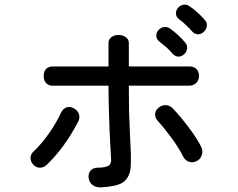

<svg xmlns="http://www.w3.org/2000/svg" viewBox="-20 -850 1040 839"><path d="M209 -559.6Q190.4 -559.6 179.7 -546.9Q170.9 -535.2 170.9 -517.6Q170.9 -501 179.7 -489.3Q190.4 -475.6 209 -475.6H454.1Q454.1 -408.2 457 -333Q458 -289.1 461.9 -219.7L465.8 -146.5L464.8 -145.5Q463.9 -133.8 457 -127.9Q443.4 -117.2 406.2 -117.2Q385.7 -117.2 375 -103.5Q365.2 -90.8 367.2 -73.2Q369.1 -54.7 382.8 -43Q397.5 -30.3 421.9 -31.2Q487.3 -35.2 513.7 -50.8Q544.9 -69.3 550.8 -116.2Q552.7 -136.7 551.8 -176.8Q550.8 -202.1 547.9 -264.6Q545.9 -328.1 543.9 -363.3Q543 -423.8 543 -475.6H809.6Q828.1 -476.6 839.8 -490.2Q849.6 -502 849.6 -518.6Q849.6 -536.1 839.8 -546.9Q828.1 -559.6 809.6 -559.6H543V-662.1Q543 -678.7 528.3 -688.5Q515.6 -697.3 498 -697.3Q480.5 -697.3 467.8 -688.5Q454.1 -678.7 454.1 -662.1V-559.6ZM248 -360.4Q226.6 -313.5 194.3 -267.6Q162.1 -221.7 128.9 -190.4Q113.3 -176.8 113.3 -159.2Q113.3 -143.6 125 -130.9Q136.7 -118.2 152.3 -117.2Q169.9 -116.2 184.6 -129.9Q224.6 -168.9 258.8 -215.8Q293.9 -264.6 323.2 -321.3Q330.1 -337.9 324.2 -353.5Q318.4 -368.2 303.7 -376Q289.1 -384.8 274.4 -381.8Q257.8 -377.9 248 -360.4ZM735.4 -376Q721.7 -390.6 703.1 -390.6Q686.5 -390.6 673.8 -379.9Q660.2 -370.1 658.2 -354.5Q655.3 -337.9 668.9 -322.3Q698.2 -290 730.5 -246.1Q763.7 -200.2 780.3 -166Q790 -147.5 807.6 -142.6Q824.2 -137.7 839.8 -146.5Q855.5 -154.3 861.3 -170.9Q868.2 -188.5 859.4 -208Q841.8 -244.1 804.7 -293Q771.5 -337.9 735.4 -376ZM722.7 -725.6Q709 -734.4 694.3 -731.4Q681.6 -728.5 671.9 -717.8Q662.1 -706.1 663.1 -693.4Q663.1 -679.7 675.8 -668.9Q694.3 -654.3 709 -641.6Q722.7 -628.9 733.4 -616.2Q745.1 -602.5 760.7 -602.5Q774.4 -603.5 785.2 -613.3Q795.9 -624 797.9 -637.7Q799.8 -652.3 789.1 -664.1Q777.3 -678.7 758.8 -696.3Q740.2 -712.9 722.7 -725.6ZM807.6 -823.2Q794.9 -832 780.3 -829.1Q766.6 -826.2 757.8 -815.4Q748 -803.7 749 -791Q749 -777.3 761.7 -766.6Q780.3 -752.9 793.9 -739.3Q807.6 -726.6 818.4 -713.9Q830.1 -700.2 845.7 -700.2Q859.4 -700.2 870.1 -710.9Q881.8 -720.7 883.8 -735.4Q885.7 -750 876 -761.7Q861.3 -778.3 844.7 -793.9Q825.2 -811.5 807.6 -823.2Z"/></svg>

Font: GungsuhChe
Style: Regular
Weight: 400
Monospace: yes
Version: Version 2.21